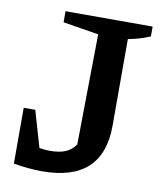

<svg xmlns="http://www.w3.org/2000/svg" viewBox="-77 -714 661 786"><g transform="rotate(10 253.5 -321.0)"><path d="M32 -1V-233H80L124 -82Q147 -78 167 -78Q207 -78 232 -88.5Q257 -99 274 -123L280 -582L132 -606V-652H494V-611Q475 -603 452.5 -596Q430 -589 403 -584V-224Q403 10 151 10Q95 10 32 -1Z"/></g></svg>

Font: Piazzolla SemiBold
Style: Regular
Weight: 600
Designer: Juan Pablo del Peral
Foundry: Huerta Tipografica
Version: Version 1.330